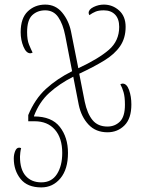

<svg xmlns="http://www.w3.org/2000/svg" viewBox="-20 -566 635 836"><path d="M514 -202Q532 -202 542 -174Q552 -146 552 -111Q552 -50 522 -20Q492 10 448 10Q397 10 365.5 -23.5Q334 -57 323 -109L299 -232Q238 -201 194.5 -161.5Q151 -122 128 -61V-59Q205 -59 240.5 -13.5Q276 32 276 100Q276 171 243 210.5Q210 250 160 250Q99 250 69.5 213Q40 176 40 124Q40 107 46 92Q52 77 63 77Q68 77 72 79Q70 86 68.5 97.5Q67 109 67 116Q67 172 92 200Q117 228 160 228Q205 228 228 192Q251 156 251 100Q251 35 219 -1.5Q187 -38 131 -38H103V-65Q132 -135 180 -179Q228 -223 294 -256L264 -411Q254 -462 233.5 -491.5Q213 -521 177 -521Q143 -521 120.5 -500Q98 -479 98 -426Q98 -392 106.5 -371.5Q115 -351 122 -337Q116 -334 112 -334Q94 -334 82 -363Q70 -392 70 -426Q70 -487 101 -516.5Q132 -546 177 -546Q222 -546 250.5 -511.5Q279 -477 289 -430L321 -269Q409 -310 454 -349Q499 -388 499 -449Q499 -484 481 -502.5Q463 -521 432 -521Q410 -521 396.5 -515.5Q383 -510 369 -500Q366 -506 366 -510Q366 -525 387.5 -535.5Q409 -546 432 -546Q470 -546 498.5 -520.5Q527 -495 527 -449Q527 -400 503 -365Q479 -330 434 -302.5Q389 -275 325 -245L349 -123Q360 -71 383 -43Q406 -15 448 -15Q480 -15 502 -36.5Q524 -58 524 -110Q524 -144 518 -164.5Q512 -185 504 -199Q510 -202 514 -202Z"/></svg>

Font: Noto Serif Georgian ExtraCondensed Thin
Style: Regular
Weight: 100
Width: 2
Designer: Monotype Design Team, Akaki Razmadze
Foundry: Google LLC
Version: Version 2.003; ttfautohint (v1.8.4.7-5d5b)